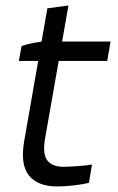

<svg xmlns="http://www.w3.org/2000/svg" viewBox="-20 -670 425 693"><path d="M67 -159 151 -640 227 -650 143 -172Q133 -116 150 -92Q167 -68 210 -68Q230 -68 262.5 -70.5Q295 -73 312 -76L301 -10Q281 -5 247.5 -1Q214 3 187 3Q117 3 85 -36Q53 -75 67 -159ZM144 -520H379L367 -450H48L58 -504Q79 -511 102.5 -515.5Q126 -520 144 -520Z"/></svg>

Font: Fixel Italic Variable Display Thin
Style: Italic
Weight: 100
Italic angle: -10°
Designer: AlfaBravo + MacPaw
Foundry: Kyrylo Tkachov, Marchela Mozhyna, Serhii Makarenko, Maria Weinstein, Zakhar Kryvoshyya
Version: Version 1.210;Glyphs 3.2 (3217)